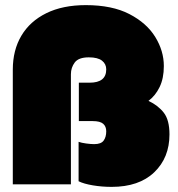

<svg xmlns="http://www.w3.org/2000/svg" viewBox="-20 -720 697 750"><path d="M416 10Q378 10 342.5 4Q307 -2 287 -12V-166Q298 -162 316.5 -159.5Q335 -157 348 -157Q375 -157 385 -171Q395 -185 395 -207Q395 -226 383 -236.5Q371 -247 342 -247H288V-397H330Q395 -397 395 -449Q395 -470 378.5 -483Q362 -496 327 -496Q287 -496 272 -476Q257 -456 257 -430V0H30V-448Q30 -524 63.5 -580.5Q97 -637 161 -668.5Q225 -700 315 -700Q418 -700 485.5 -665Q553 -630 586.5 -575.5Q620 -521 620 -462Q620 -414 603.5 -380Q587 -346 560 -326Q598 -308 620 -279.5Q642 -251 642 -195Q642 -104 582.5 -47Q523 10 416 10Z"/></svg>

Font: Boz Display
Style: Regular
Weight: 900
Version: Version 2.000; ttfautohint (v1.8.3)